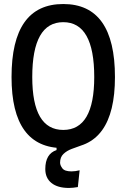

<svg xmlns="http://www.w3.org/2000/svg" viewBox="-20 -723 626 950"><path d="M321.3 207Q265.1 207 234.6 182.4Q204.1 157.7 204.1 113.3Q204.1 38.1 259.8 19.5V-14.6L362.3 -19.5L383.8 -3.9Q359.9 4.4 335.2 13.7Q310.5 22.9 293.9 38.8Q277.3 54.7 277.3 82Q277.3 94.7 288.6 109.9Q299.8 125 334 125Q352.1 125 374 119.6L365.2 202.6Q353 204.6 342 205.8Q331.1 207 321.3 207ZM293 9.8Q37.1 9.8 37.1 -341.8Q37.1 -703.1 293 -703.1Q548.8 -703.1 548.8 -341.8Q548.8 9.8 293 9.8ZM293 -80.1Q446.3 -80.1 446.3 -341.8Q446.3 -613.3 293 -613.3Q139.6 -613.3 139.6 -341.8Q139.6 -80.1 293 -80.1Z"/></svg>

Font: Cascadia Mono PL
Style: Regular
Weight: 400
Monospace: yes
Designer: Aaron Bell
Foundry: Saja Typeworks
Version: Version 2102.003